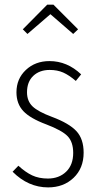

<svg xmlns="http://www.w3.org/2000/svg" viewBox="-20 -795 423 826"><path d="M98.1 -648.9 78.1 -668.9 183.1 -774.9H210L315.9 -668.9L294.9 -648.9L196.8 -733.9ZM192.9 -532.2Q269 -532.2 329.1 -475.1L306.2 -446.8Q277.3 -471.7 252 -482.9Q226.6 -494.1 193.8 -494.1Q149.9 -494.1 123 -468.5Q96.2 -442.9 96.2 -397.9Q96.2 -360.4 119.9 -337.4Q143.6 -314.5 204.1 -292Q277.3 -264.6 308.6 -231Q339.8 -197.3 339.8 -138.2Q339.8 -71.3 296.6 -30Q253.4 11.2 187 11.2Q101.6 11.2 34.2 -56.2L59.1 -82Q89.4 -54.2 118.4 -40.5Q147.5 -26.9 186 -26.9Q233.9 -26.9 264.4 -56.2Q294.9 -85.4 294.9 -137.2Q294.9 -184.1 271 -209Q247.1 -233.9 179.2 -259.8Q109.9 -285.6 80.3 -317.1Q50.8 -348.6 50.8 -397.9Q50.8 -456.1 91.3 -494.1Q131.8 -532.2 192.9 -532.2Z"/></svg>

Font: Fira Sans Compressed ExtraLight
Style: Regular
Weight: 250
Width: 1
Designer: Carrois Corporate & Edenspiekermann AG
Foundry: Carrois Corporate GbR & Edenspiekermann AG
Version: Version 4.203;PS 004.203;hotconv 1.0.88;makeotf.lib2.5.64775